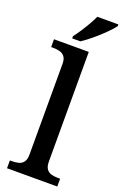

<svg xmlns="http://www.w3.org/2000/svg" viewBox="-180 -1011 684 1063"><g transform="rotate(20 162.0 -479.5)"><path d="M14 0V-46H27Q47 -46 65 -50.5Q83 -55 94 -70Q105 -85 105 -115V-649Q105 -677 93.5 -691Q82 -705 64 -709.5Q46 -714 27 -714H14V-760H219V-115Q219 -85 230 -70Q241 -55 259 -50.5Q277 -46 297 -46H310V0ZM107 -812Q122 -831 139 -857Q156 -883 171.5 -910Q187 -937 197 -959H321V-949Q309 -932 280 -903Q251 -874 217 -845.5Q183 -817 155 -799H107Z"/></g></svg>

Font: Noto Serif Tibetan Medium
Style: Regular
Weight: 500
Designer: Monotype Design Team
Foundry: Monotype Imaging Inc.
Version: Version 2.103; ttfautohint (v1.8.4.7-5d5b)